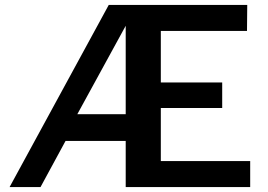

<svg xmlns="http://www.w3.org/2000/svg" viewBox="-20 -762 1093 782"><path d="M999 0V-106H635V-322H885V-426H635V-636H986L987 -742H423L19 0H145L247 -188H492V0ZM492 -657V-297H295Z"/></svg>

Font: Morrison SemiBold
Style: Regular
Weight: 600
Designer: Pablo Impallari, Rodrigo Fuenzalida (Modified by Dan O. Williams)
Version: Version 0.030; ttfautohint (v1.8.1)